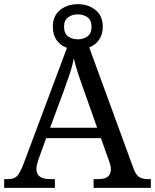

<svg xmlns="http://www.w3.org/2000/svg" viewBox="-20 -903 745 923"><path d="M0 0V-42H19Q48 -42 62.5 -57Q77 -72 95 -120L302 -673Q271 -684 252.5 -709.5Q234 -735 234 -774Q234 -827 269 -855Q304 -883 354 -883Q404 -883 439 -855Q474 -827 474 -774Q474 -737 456 -711.5Q438 -686 409 -675L621 -95Q632 -64 647.5 -53Q663 -42 692 -42H705V0H430V-42H453Q483 -42 498 -53.5Q513 -65 513 -90Q513 -98 511 -107Q509 -116 505 -127L465 -239H202L164 -134Q160 -122 157.5 -110.5Q155 -99 155 -91Q155 -66 171.5 -54Q188 -42 221 -42H244V0ZM221 -289H447L385 -464Q369 -508 356 -547Q343 -586 335 -622Q328 -586 317 -553Q306 -520 289 -473ZM354 -714Q381 -714 400.5 -728Q420 -742 420 -774Q420 -806 400.5 -820Q381 -834 354 -834Q327 -834 307.5 -820Q288 -806 288 -774Q288 -742 307.5 -728Q327 -714 354 -714Z"/></svg>

Font: Noto Serif NP Hmong
Style: Regular
Weight: 400
Designer: Dalton Maag Ltd
Foundry: Dalton Maag Ltd
Version: Version 1.001